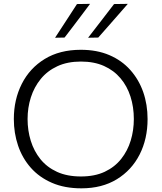

<svg xmlns="http://www.w3.org/2000/svg" viewBox="-20 -990 858 1020"><path d="M412.5 10.5Q323 10.5 255.8 -18.8Q188.5 -48 143.5 -99Q98.5 -150 76 -216.5Q53.5 -283 53.5 -357.5Q53.5 -461 95.8 -544.5Q138 -628 217.8 -676.8Q297.5 -725.5 409.5 -725.5Q495 -725.5 561 -697.2Q627 -669 672.2 -618.2Q717.5 -567.5 740.8 -501Q764 -434.5 764 -357.5Q764 -252.5 721.8 -169.2Q679.5 -86 600.8 -37.8Q522 10.5 412.5 10.5ZM410 -52.5Q483.5 -52.5 536.5 -77.5Q589.5 -102.5 623.8 -145.8Q658 -189 674.5 -243.5Q691 -298 691 -357.5Q691 -421.5 673.2 -477Q655.5 -532.5 620.2 -574.2Q585 -616 532.5 -639.5Q480 -663 410 -663Q338 -663 284.8 -638.2Q231.5 -613.5 196.5 -570.5Q161.5 -527.5 144 -472.8Q126.5 -418 126.5 -357.5Q126.5 -297 143.5 -242Q160.5 -187 195 -144.2Q229.5 -101.5 283 -77Q336.5 -52.5 410 -52.5ZM448 -789.5Q482.5 -834 517.2 -879Q552 -924 586 -968.5L659 -969.5Q632.5 -939 606.2 -909Q580 -879 554 -849.5Q528 -820 502 -790.5ZM272.5 -789.5Q302 -835 331 -879.2Q360 -923.5 389 -968.5L458.5 -969.5Q436 -939 413.2 -909Q390.5 -879 368.2 -849.5Q346 -820 323 -790.5Z"/></svg>

Font: Commissioner Thin Light
Style: Regular
Weight: 300
Version: Version 1.000